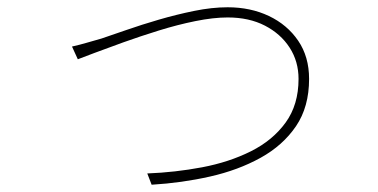

<svg xmlns="http://www.w3.org/2000/svg" viewBox="-20 -503 1040 528"><path d="M178 -375Q200 -380 217 -385Q234 -390 259 -397Q286 -406 327.5 -420.5Q369 -435 417 -449Q465 -463 514 -473Q563 -483 606 -483Q669 -483 719.5 -459Q770 -435 800 -391Q830 -347 830 -286Q830 -209 794 -156Q758 -103 696.5 -69Q635 -35 557.5 -17.5Q480 0 397 5L385 -26Q462 -29 536 -43Q610 -57 670 -87Q730 -117 765.5 -166Q801 -215 801 -286Q801 -334 776.5 -372Q752 -410 708.5 -432.5Q665 -455 606 -455Q567 -455 517.5 -445Q468 -435 416.5 -419Q365 -403 319 -386.5Q273 -370 240 -357.5Q207 -345 194 -340Z"/></svg>

Font: Noto Sans TC
Style: Regular
Weight: 100
Designer: Ryoko NISHIZUKA 西塚涼子 (kana, bopomofo & ideographs); Paul D. Hunt (Latin, Greek & Cyrillic); Sandoll Communications 산돌커뮤니
Foundry: Adobe
Version: Version 2.004;hotconv 1.0.118;makeotfexe 2.5.65603